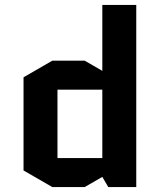

<svg xmlns="http://www.w3.org/2000/svg" viewBox="-20 -750 645 775"><path d="M191 -505H322L393 -464V-730H530V5H417L393 -36L322 5H191L75 -62V-438ZM393 -112V-388H212V-112Z"/></svg>

Font: Quantico
Style: Bold
Weight: 700
Designer: Matt Desmond
Foundry: MADtype
Version: Version 2.002